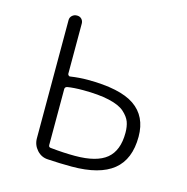

<svg xmlns="http://www.w3.org/2000/svg" viewBox="-84 -600 668 686"><g transform="rotate(15 250.0 -257.0)"><path d="M142.6 -253.9V-46.9Q142.6 -38.1 152.3 -38.1Q199.2 -33.2 241.2 -33.2Q321.3 -33.2 357.9 -63.5Q394.5 -93.8 394.5 -159.2Q394.5 -182.6 388.2 -199.7Q381.8 -216.8 363.3 -233.4Q344.7 -250 305.7 -258.8Q266.6 -267.6 209 -267.6Q174.8 -267.6 151.4 -263.7Q142.6 -261.7 142.6 -253.9ZM151.4 3.9Q127 2.9 110.4 -15.6Q93.8 -34.2 93.8 -58.6V-496.1Q93.8 -505.9 101.1 -512.7Q108.4 -519.5 119.1 -519.5Q129.9 -519.5 136.2 -512.7Q142.6 -505.9 142.6 -496.1V-310.5Q142.6 -307.6 145.5 -304.7Q148.4 -301.8 151.4 -302.7Q184.6 -307.6 214.8 -307.6Q335 -307.6 389.2 -270.5Q443.4 -233.4 443.4 -158.2Q443.4 -74.2 393.1 -33.7Q342.8 6.8 240.2 6.8Q196.3 6.8 151.4 3.9Z"/></g></svg>

Font: Rounded Mgen+ 1mn light
Style: Regular
Weight: 200
Designer: [Source Han Sans]
Ryoko NISHIZUKA  (kana & ideographs); Paul D. Hunt (Latin, Greek & Cyrillic); Wenlong ZHANG  (bopomofo
Version: Version 1.059.20150602